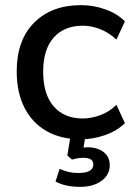

<svg xmlns="http://www.w3.org/2000/svg" viewBox="-20 -533 539 747"><path d="M295 9Q218 9 162 -22.5Q106 -54 75.5 -113.5Q45 -173 45 -255Q45 -377 113 -445Q181 -513 295 -513Q344 -513 390 -496.5Q436 -480 466 -450L433 -379Q404 -406 370 -419.5Q336 -433 302 -433Q230 -433 189 -387Q148 -341 148 -254Q148 -166 189 -119Q230 -72 302 -72Q334 -72 369 -84.5Q404 -97 433 -125L466 -54Q436 -24 389 -7.5Q342 9 295 9ZM292 194Q233 194 196 173L212 124Q230 132 247 136Q264 140 285 140Q343 140 343 107Q343 81 305 81Q295 81 284.5 82.5Q274 84 260 88L242 72L257 -20H315L305 41Q313 40 320 40Q359 40 383 58.5Q407 77 407 110Q407 147 375 170.5Q343 194 292 194Z"/></svg>

Font: Mulish SemiBold
Style: Regular
Weight: 600
Designer: Vernon Adams
Foundry: Vernon Adams
Version: Version 3.603; ttfautohint (v1.8.3)